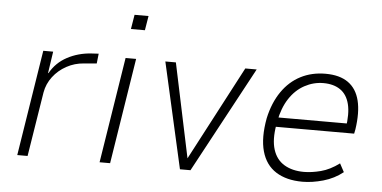

<svg xmlns="http://www.w3.org/2000/svg" viewBox="-49 -788 1773 890"><g transform="rotate(5 837.5 -343.5)"><path d="M58 0 136 -492H182L167 -391H169Q197 -441 247.5 -468Q298 -495 359 -499L393 -501L388 -455L329 -450Q286 -447 248.5 -426.5Q211 -406 186 -373Q161 -340 154 -300L106 0Z M532 -628 543 -695H608L597 -628ZM441 0 519 -492H568L490 0Z M815 0 704 -492H753L846 -51H844L1076 -492H1129L864 0Z M1385 8Q1311 8 1262 -23Q1213 -54 1195.5 -116.5Q1178 -179 1195 -271Q1211 -344 1246.5 -395.5Q1282 -447 1333.5 -473.5Q1385 -500 1449 -500Q1515 -500 1554.5 -472Q1594 -444 1607.5 -389.5Q1621 -335 1609 -255L1605 -235H1223L1231 -279H1589L1564 -256Q1575 -325 1564 -369Q1553 -413 1522 -434.5Q1491 -456 1443 -456Q1397 -456 1355.5 -433.5Q1314 -411 1285.5 -367.5Q1257 -324 1245 -261L1242 -244Q1230 -175 1244.5 -129Q1259 -83 1296.5 -60.5Q1334 -38 1388 -38Q1424 -38 1466.5 -49Q1509 -60 1552 -92L1573 -53Q1533 -21 1482 -6.5Q1431 8 1385 8Z"/></g></svg>

Font: Nunito Sans 7pt SemiCondensed ExtraLight
Style: Italic
Weight: 250
Width: 4
Italic angle: -9°
Designer: Vernon Adams
Foundry: Vernon Adams
Version: Version 3.101;gftools[0.9.27]